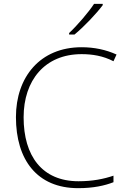

<svg xmlns="http://www.w3.org/2000/svg" viewBox="-20 -970 658 1000"><path d="M515 -943V-950H470C442 -907 382 -837 340 -798V-790H368C420 -833 482 -899 515 -943ZM405 -688C461 -688 517 -679 571 -651L587 -686C532 -711 471 -724 405 -724C189 -724 63 -569 63 -360C63 -138 173 10 387 10C466 10 525 -3 571 -21V-55C521 -38 463 -26 389 -26C199 -26 103 -158 103 -359C103 -551 213 -688 405 -688Z"/></svg>

Font: Noto Sans Tamil ExtraLight
Style: Regular
Weight: 200
Designer: Jelle Bosma - Monotype Design Team
Foundry: Monotype Imaging Inc.
Version: Version 2.004